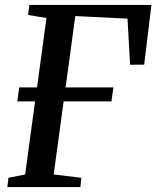

<svg xmlns="http://www.w3.org/2000/svg" viewBox="-20 -763 638 783"><path d="M10 0 14.5 -38 82.5 -51.5 123 -349.5H50.5L58.5 -406.5H131L169.5 -689.5L94.5 -702L100 -743H597.5L568 -499.5L510.5 -499L500 -687L287 -697.5L247.5 -406.5H442.5L434.5 -349.5H239.5L199 -51.5L311.5 -38L308 0Z"/></svg>

Font: Merriweather 36pt Medium
Style: Italic
Weight: 500
Italic angle: -7.8°
Version: Version 2.101